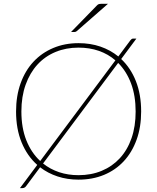

<svg xmlns="http://www.w3.org/2000/svg" viewBox="-20 -938 826 1010"><path d="M206.5 -78Q244 -48 291 -32.2Q338 -16.5 393 -16.5Q460 -16.5 515.2 -39.5Q570.5 -62.5 610.2 -105.5Q650 -148.5 671.8 -210.8Q693.5 -273 693.5 -351.5Q693.5 -434.5 669.5 -498.8Q645.5 -563 601.5 -607ZM587 -620.5Q549 -653.5 500 -670.5Q451 -687.5 393 -687.5Q327 -687.5 271.8 -664.5Q216.5 -641.5 176.8 -598Q137 -554.5 114.8 -492.2Q92.5 -430 92.5 -351.5Q92.5 -265.5 118.5 -200Q144.5 -134.5 191.5 -91ZM617.5 -627.5Q667.5 -580.5 695 -510.8Q722.5 -441 722.5 -351.5Q722.5 -269 698.5 -202.8Q674.5 -136.5 631 -89.8Q587.5 -43 527 -18Q466.5 7 393 7Q334 7 283 -9.8Q232 -26.5 191 -58L117 41.5Q113 47 108 49.2Q103 51.5 98 51.5H85L176 -70.5Q123 -117.5 93.8 -188.5Q64.5 -259.5 64.5 -351.5Q64.5 -433.5 88.5 -500Q112.5 -566.5 156 -613.2Q199.5 -660 260 -685.5Q320.5 -711 393 -711Q455.5 -711 508 -693Q560.5 -675 602.5 -641L665.5 -725.5Q669.5 -730.5 672.5 -732.8Q675.5 -735 681.5 -735H697.5ZM548 -918 383.5 -774Q378.5 -769.5 370.5 -769.5H353.5L489.5 -909Q494.5 -914.5 499.5 -916.2Q504.5 -918 514.5 -918Z"/></svg>

Font: Lato 2
Style: Regular
Weight: 200
Designer: Lukasz Dziedzic with Adam Twardoch and Botio Nikoltchev
Foundry: tyPoland Lukasz Dziedzic
Version: Version 2.015; 2015-08-06; http://www.latofonts.com/